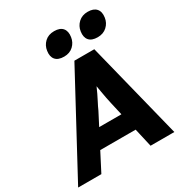

<svg xmlns="http://www.w3.org/2000/svg" viewBox="-213 -1063 1119 1203"><g transform="rotate(-30 347.0 -462.0)"><path d="M-1 0 376 -700H520L695 0H523L442 -355Q437 -376 432.5 -400Q428 -424 423.5 -449.5Q419 -475 415 -499.5Q411 -524 409 -545L439 -546Q429 -521 418.5 -497Q408 -473 397 -449.5Q386 -426 373.5 -402.5Q361 -379 350 -354L167 0ZM150 -134 221 -262H543L577 -134ZM577 -754Q534 -754 515 -776.5Q496 -799 502 -839Q507 -875 533.5 -899.5Q560 -924 601 -924Q643 -924 662.5 -901.5Q682 -879 676 -839Q671 -803 644.5 -778.5Q618 -754 577 -754ZM334 -754Q291 -754 272 -776.5Q253 -799 259 -839Q264 -875 290 -899.5Q316 -924 358 -924Q400 -924 419 -901.5Q438 -879 432 -839Q427 -803 401 -778.5Q375 -754 334 -754Z"/></g></svg>

Font: Lexend
Style: Bold Italic
Weight: 700
Italic angle: -8.13011°
Designer: Bonnie Shaver-Troup, Thomas Jockin
Foundry: Lexend
Version: Version 1.007